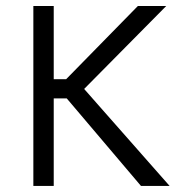

<svg xmlns="http://www.w3.org/2000/svg" viewBox="-20 -615 591 635"><path d="M446.3 0 200.7 -289.6H157.7V0H90.3V-595.2H157.7V-353H198.7L436 -595.2H529.8L258.3 -320.8L541 0Z"/></svg>

Font: Now
Style: Regular
Weight: 400
Designer: Alfredo Marco Pradil
Foundry: Alfredo Marco Pradil
Version: Version 1.200;hotconv 1.0.109;makeotfexe 2.5.65596